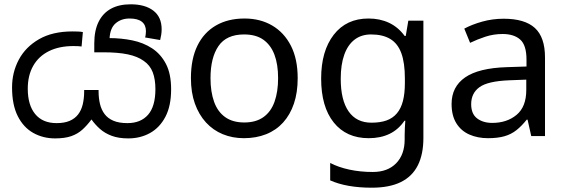

<svg xmlns="http://www.w3.org/2000/svg" viewBox="-20 -632 2633 892"><path d="M576 11Q531 11 499 -1Q467 -13 444.5 -33Q422 -53 405 -77Q385 -50 363 -30Q341 -10 311 0.5Q281 11 236 11Q180 11 134.5 -14.5Q89 -40 62.5 -92.5Q36 -145 36 -226Q36 -296 67.5 -355Q99 -414 161.5 -450Q224 -486 317 -486Q330 -486 342.5 -485.5Q355 -485 365 -483L359 -416Q352 -417 343.5 -417.5Q335 -418 321 -418Q255 -418 207.5 -394.5Q160 -371 134.5 -326.5Q109 -282 109 -220Q109 -144 143.5 -102Q178 -60 243 -60Q279 -60 303.5 -70.5Q328 -81 343 -100.5Q358 -120 364.5 -147.5Q371 -175 371 -208V-214H438V-208Q438 -176 444.5 -149Q451 -122 466 -102Q481 -82 507 -71Q533 -60 572 -60Q634 -60 668 -99Q702 -138 702 -218Q702 -264 689.5 -296.5Q677 -329 648 -349Q619 -370 573.5 -379.5Q528 -389 460 -389H418V-430Q418 -490 438 -530.5Q458 -571 495.5 -591.5Q533 -612 587 -612Q654 -612 692.5 -582.5Q731 -553 731 -496Q731 -483 729 -470.5Q727 -458 724 -446L654 -458Q656 -463 657 -472.5Q658 -482 658 -487Q658 -516 639 -531Q620 -546 582 -546Q543 -546 517 -523.5Q491 -501 489 -452L473 -455H488Q543 -455 594.5 -444.5Q646 -434 686.5 -407.5Q727 -381 751 -335Q775 -289 775 -217Q775 -140 748.5 -89.5Q722 -39 677 -14Q632 11 576 11Z M1363 -269Q1363 -202 1345.5 -150.5Q1328 -99 1295.5 -63Q1263 -27 1216.5 -8.5Q1170 10 1113 10Q1060 10 1015 -8.5Q970 -27 937 -63Q904 -99 885.5 -150.5Q867 -202 867 -269Q867 -358 897 -419.5Q927 -481 983 -513.5Q1039 -546 1116 -546Q1189 -546 1244.5 -513.5Q1300 -481 1331.5 -419.5Q1363 -358 1363 -269ZM958 -269Q958 -206 974.5 -159.5Q991 -113 1026 -88Q1061 -63 1115 -63Q1169 -63 1204 -88Q1239 -113 1255.5 -159.5Q1272 -206 1272 -269Q1272 -333 1255 -378Q1238 -423 1203.5 -447.5Q1169 -472 1114 -472Q1032 -472 995 -418Q958 -364 958 -269Z M1692 -546Q1745 -546 1787.5 -526Q1830 -506 1860 -465H1865L1877 -536H1947V9Q1947 85 1921 136.5Q1895 188 1842 214Q1789 240 1707 240Q1649 240 1600.5 231.5Q1552 223 1514 206V125Q1552 145 1603 156Q1654 167 1712 167Q1781 167 1820.5 126.5Q1860 86 1860 16V-5Q1860 -17 1861 -39.5Q1862 -62 1863 -71H1859Q1831 -30 1789.5 -10Q1748 10 1693 10Q1589 10 1530.5 -63Q1472 -136 1472 -267Q1472 -395 1530.5 -470.5Q1589 -546 1692 -546ZM1704 -472Q1659 -472 1627.5 -448Q1596 -424 1579.5 -378Q1563 -332 1563 -266Q1563 -167 1599.5 -114.5Q1636 -62 1706 -62Q1747 -62 1776 -72.5Q1805 -83 1824 -105.5Q1843 -128 1852 -163Q1861 -198 1861 -246V-267Q1861 -340 1844.5 -385Q1828 -430 1793 -451Q1758 -472 1704 -472Z M2320 -545Q2418 -545 2465 -502Q2512 -459 2512 -365V0H2448L2431 -76H2427Q2404 -47 2379.5 -27.5Q2355 -8 2323.5 1Q2292 10 2247 10Q2199 10 2160.5 -7Q2122 -24 2100 -59.5Q2078 -95 2078 -149Q2078 -229 2141 -272.5Q2204 -316 2335 -320L2426 -323V-355Q2426 -422 2397 -448Q2368 -474 2315 -474Q2273 -474 2235 -461.5Q2197 -449 2164 -433L2137 -499Q2172 -518 2220 -531.5Q2268 -545 2320 -545ZM2346 -259Q2246 -255 2207.5 -227Q2169 -199 2169 -148Q2169 -103 2196.5 -82Q2224 -61 2267 -61Q2335 -61 2380 -98.5Q2425 -136 2425 -214V-262Z"/></svg>

Font: lsinhala25
Style: Book
Weight: 400
Designer: Jelle Bosma - Monotype Design Team
Foundry: Monotype Imaging Inc.
Version: Version 2.003